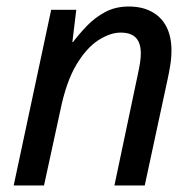

<svg xmlns="http://www.w3.org/2000/svg" viewBox="-20 -569 592 589"><path d="M22 0 137 -539H214L202 -440H204Q223 -465 247 -490Q271 -515 302.5 -532Q334 -549 375 -549Q416 -549 445.5 -533Q475 -517 490.5 -487Q506 -457 506 -414Q506 -391 502 -367Q498 -343 494 -325L424 0H331L402 -337Q407 -360 409.5 -375.5Q412 -391 412 -405Q412 -437 397 -453Q382 -469 350 -469Q318 -469 281.5 -445.5Q245 -422 214 -370Q183 -318 165 -230L115 0Z"/></svg>

Font: Noto Sans Display
Style: Italic
Weight: 400
Italic angle: -12°
Designer: Monotype Design Team
Foundry: Monotype Imaging Inc.
Version: Version 2.003